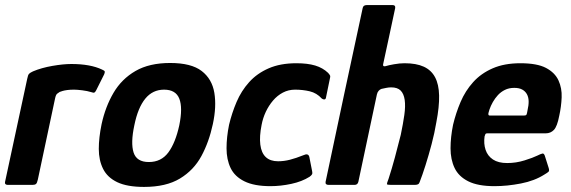

<svg xmlns="http://www.w3.org/2000/svg" viewBox="-21 -728 2248 756"><path d="M260 -476Q335 -476 381 -454Q391 -450 391.5 -446Q392 -442 389 -435L358 -373Q354 -365 350.5 -363.5Q347 -362 339 -365Q323 -370 302.5 -372.5Q282 -375 271 -375Q255 -375 244 -373.5Q233 -372 226 -370Q219 -368 214 -366Q209 -363 204 -359Q199 -355 196 -341L128 -21Q125 -7 120.5 -3.5Q116 0 107 0H9Q4 0 0.5 -3Q-3 -6 0 -17L86 -417Q89 -433 93.5 -437.5Q98 -442 109 -447Q142 -461 185 -468.5Q228 -476 260 -476Z M546 8Q480 8 441 -10.5Q402 -29 385 -63Q368 -97 368 -141.5Q368 -186 379 -239Q394 -308 426 -362.5Q458 -417 512.5 -448.5Q567 -480 649 -480Q732 -480 773 -448.5Q814 -417 823 -362.5Q832 -308 817 -239Q802 -169 772 -113.5Q742 -58 687.5 -25Q633 8 546 8ZM565 -90Q614 -90 642 -128Q670 -166 685 -235Q699 -304 685 -339.5Q671 -375 625 -375Q580 -375 551 -339.5Q522 -304 508 -235Q493 -165 505 -127.5Q517 -90 565 -90Z M1044 5Q980 5 941.5 -14Q903 -33 887 -66.5Q871 -100 871 -144Q871 -188 881 -237Q892 -283 910.5 -326.5Q929 -370 960 -404.5Q991 -439 1037 -459Q1083 -479 1146 -479Q1190 -479 1220 -470Q1250 -461 1271 -441Q1278 -433 1279 -429.5Q1280 -426 1278 -419L1263 -346Q1262 -337 1256.5 -336.5Q1251 -336 1246 -340Q1226 -362 1198.5 -368.5Q1171 -375 1141 -375Q1115 -375 1093 -363.5Q1071 -352 1054 -332Q1037 -312 1025.5 -287.5Q1014 -263 1009 -236Q1000 -191 1004 -158.5Q1008 -126 1025.5 -109.5Q1043 -93 1074 -93Q1097 -93 1120.5 -99Q1144 -105 1174 -117Q1193 -126 1197 -110L1208 -54Q1210 -46 1207.5 -41.5Q1205 -37 1198 -32Q1168 -13 1126 -4Q1084 5 1044 5Z M1261 -12Q1297 -183 1333.5 -354Q1370 -525 1407 -696Q1409 -708 1423 -708Q1448 -708 1473.5 -708Q1499 -708 1525 -708Q1537 -708 1535 -696Q1523 -641 1511.5 -586Q1500 -531 1488 -477Q1486 -469 1490 -467.5Q1494 -466 1499 -468Q1508 -471 1530.5 -475Q1553 -479 1572 -479Q1618 -479 1647.5 -465.5Q1677 -452 1692 -424Q1707 -396 1708 -352Q1709 -308 1697 -246Q1690 -204 1678.5 -160.5Q1667 -117 1654.5 -77.5Q1642 -38 1631 -10Q1629 -4 1624 -2Q1619 0 1612 0Q1589 0 1565.5 0Q1542 0 1519 0Q1503 0 1502.5 -3Q1502 -6 1509 -24Q1522 -64 1534 -108.5Q1546 -153 1557 -197Q1566 -240 1571 -275Q1576 -310 1572.5 -334.5Q1569 -359 1556.5 -371.5Q1544 -384 1519 -384Q1510 -384 1500 -382Q1490 -380 1481 -378Q1475 -376 1470 -370.5Q1465 -365 1463 -356L1390 -12Q1387 0 1375 0H1273Q1259 0 1261 -12Z M1763 -237Q1774 -283 1792.5 -326.5Q1811 -370 1842 -404.5Q1873 -439 1919 -459Q1965 -479 2028 -479Q2094 -479 2129 -460.5Q2164 -442 2178 -411.5Q2192 -381 2190.5 -344.5Q2189 -308 2181 -272Q2173 -230 2160 -216.5Q2147 -203 2128 -203H1898Q1892 -203 1890.5 -200.5Q1889 -198 1887 -191Q1883 -162 1891 -138Q1899 -114 1920 -100Q1941 -86 1976 -86Q2011 -86 2044.5 -96.5Q2078 -107 2094 -115Q2108 -122 2115 -123.5Q2122 -125 2126 -109L2139 -68Q2143 -56 2139 -52Q2135 -48 2123 -41Q2084 -16 2030 -5.5Q1976 5 1926 5Q1861 5 1823 -14Q1785 -33 1769 -66.5Q1753 -100 1753 -144Q1753 -188 1763 -237ZM2056 -293Q2061 -314 2060.5 -330Q2060 -346 2053.5 -357.5Q2047 -369 2035 -375.5Q2023 -382 2004 -382Q1983 -382 1967 -374Q1951 -366 1939.5 -353.5Q1928 -341 1919.5 -326Q1911 -311 1906 -296Q1901 -281 1902 -277Q1903 -273 1907 -273Q1941 -273 1975 -273Q2009 -273 2042 -273Q2050 -273 2052 -276.5Q2054 -280 2056 -293Z"/></svg>

Font: Glory
Style: Bold Italic
Weight: 700
Italic angle: -12°
Version: Version 1.011